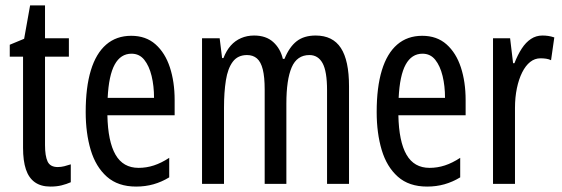

<svg xmlns="http://www.w3.org/2000/svg" viewBox="-20 -678 2073 708"><path d="M193 -62Q205 -62 217 -65Q229 -68 241 -72V-6Q225 1 207 5.5Q189 10 166 10Q131 10 108.5 -6Q86 -22 75.5 -53.5Q65 -85 65 -133V-469H16V-513L69 -535L91 -658H146V-537H234V-469H146V-143Q146 -103 155.5 -82.5Q165 -62 193 -62Z M464 -546Q518 -546 553.5 -514.5Q589 -483 606.5 -429.5Q624 -376 624 -309V-253H376Q378 -156 406 -107.5Q434 -59 491 -59Q520 -59 547.5 -68Q575 -77 604 -96V-24Q576 -7 546 1.5Q516 10 482 10Q415 10 374 -26.5Q333 -63 314.5 -125Q296 -187 296 -265Q296 -356 315 -418.5Q334 -481 371.5 -513.5Q409 -546 464 -546ZM465 -480Q425 -480 403 -440Q381 -400 377 -317H548Q548 -361 539 -398Q530 -435 512 -457.5Q494 -480 465 -480Z M1144 -547Q1207 -547 1237 -501Q1267 -455 1267 -360V0H1186V-345Q1186 -415 1169.5 -445Q1153 -475 1121 -475Q1075 -475 1055.5 -429.5Q1036 -384 1036 -296V0H956V-348Q956 -394 949 -422Q942 -450 927.5 -462.5Q913 -475 891 -475Q857 -475 838.5 -450.5Q820 -426 813 -382Q806 -338 806 -281V0H725V-537H790L799 -464H804Q815 -492 831 -510Q847 -528 869 -537.5Q891 -547 917 -547Q961 -547 987.5 -523Q1014 -499 1023 -461H1029Q1047 -505 1074 -526Q1101 -547 1144 -547Z M1537 -546Q1591 -546 1626.5 -514.5Q1662 -483 1679.5 -429.5Q1697 -376 1697 -309V-253H1449Q1451 -156 1479 -107.5Q1507 -59 1564 -59Q1593 -59 1620.5 -68Q1648 -77 1677 -96V-24Q1649 -7 1619 1.5Q1589 10 1555 10Q1488 10 1447 -26.5Q1406 -63 1387.5 -125Q1369 -187 1369 -265Q1369 -356 1388 -418.5Q1407 -481 1444.5 -513.5Q1482 -546 1537 -546ZM1538 -480Q1498 -480 1476 -440Q1454 -400 1450 -317H1621Q1621 -361 1612 -398Q1603 -435 1585 -457.5Q1567 -480 1538 -480Z M1980 -547Q1991 -547 2001.5 -545.5Q2012 -544 2024 -540L2012 -456Q2004 -460 1994 -461.5Q1984 -463 1973 -463Q1952 -463 1935 -449.5Q1918 -436 1905.5 -411Q1893 -386 1886 -352.5Q1879 -319 1879 -280V0H1798V-537H1861L1872 -445H1877Q1889 -476 1904 -499Q1919 -522 1938 -534.5Q1957 -547 1980 -547Z"/></svg>

Font: Noto Sans Display ExtraCondensed
Style: Regular
Weight: 400
Width: 2
Version: Version 2.003